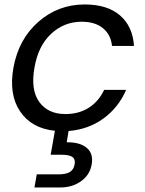

<svg xmlns="http://www.w3.org/2000/svg" viewBox="-20 -577 647 857"><path d="M40 -274.9Q63 -402.3 151.4 -479.7Q239.7 -557.1 357.9 -557.1Q459 -557.1 515.6 -508.3Q572.3 -459.5 578.1 -372.1H480Q474.6 -422.4 439.5 -451.2Q404.3 -480 344.2 -480Q266.6 -480 208.5 -426.3Q150.4 -372.6 133.8 -274.9Q116.2 -175.8 155.3 -121.8Q194.3 -67.9 272 -67.9Q331.5 -67.9 376 -95.9Q420.4 -124 444.8 -175.8H543Q509.3 -97.7 442.4 -48.6Q375.5 0.5 286.1 7.8L277.8 58.1Q336.4 57.1 367.2 83Q397.9 108.9 389.2 157.2Q380.9 204.1 341.8 231.9Q302.7 259.8 249 259.8H133.8L144 201.2H241.2Q274.4 201.2 291.5 190.9Q308.6 180.7 313 157.2Q317.4 134.3 303.5 124Q289.6 113.8 256.8 113.8H206.1L225.1 6.8Q121.1 -3.9 69.8 -79.6Q18.6 -155.3 40 -274.9Z"/></svg>

Font: Poppins
Style: Italic
Weight: 400
Italic angle: -10°
Designer: Ninad Kale (Devanagari), Jonny Pinhorn (Latin)
Foundry: Indian Type Foundry
Version: Version 3.200;PS 1.000;hotconv 16.6.54;makeotf.lib2.5.65590